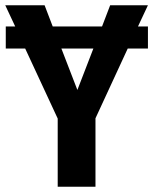

<svg xmlns="http://www.w3.org/2000/svg" viewBox="-26 -712 584 732"><path d="M538 -611V-527H461L338 -261V0H194V-260L70 -527H-4V-611H32L-6 -692H144L175 -611H363L394 -692H538L500 -611ZM330 -527H208L269 -369Z"/></svg>

Font: Fira Sans Condensed SemiBold
Style: Regular
Weight: 600
Width: 3
Designer: bBox Type GmbH & Carrois Corporate GbR & Edenspiekermann AG
Foundry: bBox Type GmbH & Carrois Corporate GbR & Edenspiekermann AG
Version: Version 4.301